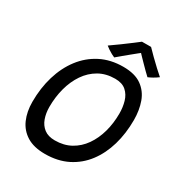

<svg xmlns="http://www.w3.org/2000/svg" viewBox="-200 -983 1076 1147"><g transform="rotate(30 338.5 -409.5)"><path d="M276.7 25.5Q199.8 25.5 151.4 -4.6Q102.9 -34.8 80 -87.2Q57 -139.8 57 -207.3Q57 -302 81.6 -384.2Q106.2 -466.3 153.4 -528.2Q200.6 -590.2 268.8 -625.1Q336.9 -660 424.1 -660Q504.1 -660 550.6 -626.8Q597 -593.7 617 -538.3Q636.9 -482.9 636.9 -415.7Q636.9 -322.8 613.6 -242.5Q590.2 -162.3 544.6 -102.2Q498.9 -42 431.7 -8.2Q364.4 25.5 276.7 25.5ZM287.6 -74.1Q349.5 -74.1 397 -100.3Q444.4 -126.5 476.8 -172.7Q509.1 -218.9 525.8 -278.9Q542.4 -338.9 542.4 -406.8Q542.4 -449.2 531.4 -487.4Q520.4 -525.6 493.1 -549.7Q465.9 -573.8 417.3 -573.8Q354.6 -573.8 306.5 -546.4Q258.5 -519 225.8 -471.1Q193.1 -423.1 176.6 -361.5Q160.1 -299.9 160.1 -231.5Q160.1 -188.6 172.9 -152.8Q185.6 -117 213.7 -95.5Q241.7 -74.1 287.6 -74.1ZM507.2 -845.4Q526.2 -825.3 551.4 -800.7Q576.6 -776.1 601.2 -753.1Q625.8 -730.1 643.5 -715.2Q626.9 -702.8 609.9 -693.2Q592.9 -683.6 578.9 -677.8Q566.9 -688.6 550.8 -704.7Q534.8 -720.8 518 -737.8Q501.2 -754.8 487.9 -768.7Q474.6 -782.6 468.5 -789.2H479.4Q474.9 -785.7 459.8 -773.6Q444.7 -761.5 424.5 -744.9Q404.3 -728.4 383.8 -711.3Q363.3 -694.2 347.7 -680.9Q339.4 -683.9 326.2 -691.2Q313.1 -698.4 299.9 -707.2Q286.8 -716 278.7 -723Q308.2 -743.4 343.1 -768.9Q377.9 -794.4 406.3 -815.9Q434.8 -837.4 444.4 -845.2Q450.6 -845.2 462.6 -845.3Q474.6 -845.4 487.2 -845.5Q499.8 -845.5 507.2 -845.4Z"/></g></svg>

Font: Grandstander Thin
Style: Italic
Weight: 100
Italic angle: -15°
Designer: Tyler Finck
Foundry: Etcetera Type Co
Version: Version 1.200